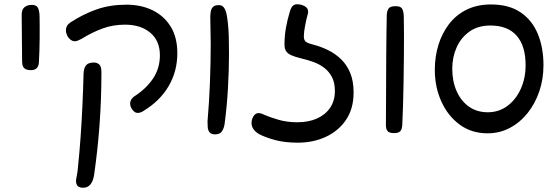

<svg xmlns="http://www.w3.org/2000/svg" viewBox="-20 -614 2624 903"><path d="M82 -541Q81 -568 94.5 -579.5Q108 -591 129 -591Q151 -591 158 -578Q165 -565 166 -540Q167 -491 166.5 -433Q166 -375 163 -321Q161 -284 125 -284Q113 -284 103.5 -287.5Q94 -291 89 -300Q84 -309 84 -325Q83 -378 83 -433.5Q83 -489 82 -541Z M814 -364Q814 -279 773.5 -209.5Q733 -140 656 -93Q642 -83 628 -83Q618 -83 610 -90Q602 -97 597 -107Q592 -117 592 -127Q592 -145 609 -159Q666 -195 699 -243.5Q732 -292 732 -354Q732 -422 687 -460Q642 -498 568 -498Q512 -498 463.5 -480.5Q415 -463 363 -431Q354 -427 347 -423.5Q340 -420 332 -420Q321 -420 311 -428Q301 -436 295.5 -448Q290 -460 290 -472Q290 -483 295 -492Q300 -501 312 -509Q372 -548 435 -570Q498 -592 575 -592Q644 -592 698 -565.5Q752 -539 783 -488.5Q814 -438 814 -364ZM457 -275Q457 -150 448.5 -31.5Q440 87 423 206Q414 269 371 269Q350 269 343 258Q336 247 338 230Q341 214 343.5 199Q346 184 347 168Q354 102 359 31Q364 -40 367.5 -114.5Q371 -189 373 -267Q374 -289 380.5 -300.5Q387 -312 397.5 -316Q408 -320 420 -320Q437 -320 447 -310.5Q457 -301 457 -275Z M1052 -503Q1055 -476 1056 -442Q1057 -408 1057 -362Q1057 -283 1052 -196.5Q1047 -110 1036 -29Q1033 -10 1023.5 4Q1014 18 991 18Q974 18 966 8.5Q958 -1 957 -15Q956 -29 956 -43Q964 -135 967.5 -229Q971 -323 971 -408Q971 -440 970 -472.5Q969 -505 969 -533Q969 -548 971.5 -561Q974 -574 982.5 -582Q991 -590 1009 -590Q1026 -590 1034.5 -576.5Q1043 -563 1046.5 -543Q1050 -523 1052 -503Z M1381 57Q1320 57 1275 45Q1230 33 1199 17Q1183 8 1173 -5.5Q1163 -19 1163 -35Q1163 -47 1167 -57.5Q1171 -68 1178.5 -75Q1186 -82 1196 -82Q1204 -82 1210.5 -79.5Q1217 -77 1223 -74Q1251 -62 1290.5 -50.5Q1330 -39 1379 -39Q1431 -39 1470.5 -56.5Q1510 -74 1532.5 -107Q1555 -140 1555 -186Q1555 -225 1541.5 -251Q1528 -277 1505.5 -294.5Q1483 -312 1454 -322.5Q1425 -333 1394 -340Q1366 -347 1349.5 -354.5Q1333 -362 1325.5 -373.5Q1318 -385 1318 -404Q1318 -445 1325 -484Q1332 -523 1343 -559Q1349 -579 1357 -586.5Q1365 -594 1378 -594Q1388 -594 1400 -590.5Q1412 -587 1420.5 -579.5Q1429 -572 1429 -559Q1429 -557 1429 -555Q1429 -553 1428 -550Q1421 -525 1415 -493.5Q1409 -462 1409 -443Q1409 -428 1416 -420Q1423 -412 1450 -405Q1489 -395 1523.5 -378Q1558 -361 1585 -334.5Q1612 -308 1627.5 -270Q1643 -232 1643 -179Q1643 -103 1607.5 -50.5Q1572 2 1512.5 29.5Q1453 57 1381 57Z M1872 -27Q1871 -7 1863 2.5Q1855 12 1833 12Q1810 12 1802 1.5Q1794 -9 1795 -31Q1795 -74 1795.5 -126.5Q1796 -179 1796 -235.5Q1796 -292 1796.5 -348Q1797 -404 1797.5 -454Q1798 -504 1799 -543Q1800 -564 1808 -574.5Q1816 -585 1841 -585Q1863 -585 1870.5 -574Q1878 -563 1879 -537Q1880 -500 1880 -450Q1880 -400 1879.5 -342.5Q1879 -285 1878 -227.5Q1877 -170 1875.5 -118Q1874 -66 1872 -27Z M2025 -286Q2025 -348 2042 -403Q2059 -458 2092 -501Q2125 -544 2174.5 -568.5Q2224 -593 2289 -593Q2373 -593 2427.5 -556.5Q2482 -520 2509 -455.5Q2536 -391 2536 -307Q2536 -242 2516.5 -184.5Q2497 -127 2461.5 -82.5Q2426 -38 2378 -12.5Q2330 13 2273 13Q2198 13 2142.5 -27.5Q2087 -68 2056 -136Q2025 -204 2025 -286ZM2452 -307Q2452 -398 2410 -446Q2368 -494 2286 -494Q2228 -494 2188 -465.5Q2148 -437 2127.5 -391Q2107 -345 2107 -291Q2107 -232 2127.5 -185.5Q2148 -139 2185.5 -112.5Q2223 -86 2274 -86Q2326 -86 2366 -115.5Q2406 -145 2429 -195.5Q2452 -246 2452 -307Z"/></svg>

Font: Playpen Sans Hebrew
Style: Regular
Weight: 400
Designer: Tom Grace, Laura Meseguer, Veronika Burian, José Scaglione
Foundry: TypeTogether
Version: Version 2.000